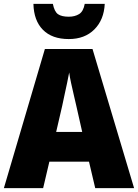

<svg xmlns="http://www.w3.org/2000/svg" viewBox="-20 -968 710 988"><path d="M470 0 438 -136H234L202 0H0L211 -716H456L670 0ZM373 -422Q368 -444 360.5 -476Q353 -508 346 -540Q339 -572 336 -595Q332 -573 325.5 -542Q319 -511 312 -479.5Q305 -448 300 -423L269 -289H403ZM519 -948Q515 -866 465.5 -816.5Q416 -767 334 -767Q248 -767 201 -814.5Q154 -862 152 -948H252Q260 -908 278.5 -895Q297 -882 334 -882Q365 -882 387 -895.5Q409 -909 416 -948Z"/></svg>

Font: Noto Sans Myanmar SemiCondensed Black
Style: Regular
Weight: 900
Width: 4
Designer: Monotype Design Team
Foundry: Monotype Imaging Inc.
Version: Version 2.107; ttfautohint (v1.8.4.7-5d5b)